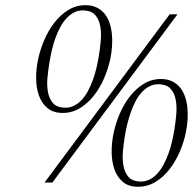

<svg xmlns="http://www.w3.org/2000/svg" viewBox="-20 -694 734 730"><path d="M642.6 -198.7Q647.5 -227.5 650.1 -257.8Q652.8 -288.1 648.4 -313.2Q644 -338.4 630.1 -355Q616.2 -371.6 587.9 -373.5Q567.4 -375 550.5 -366.9Q533.7 -358.9 520 -344.2Q506.3 -329.6 495.8 -309.8Q485.4 -290 477.5 -267.8Q469.7 -245.6 464.1 -222.7Q458.5 -199.7 455.1 -178.7Q450.2 -149.9 447.5 -119.9Q444.8 -89.8 449.2 -64.7Q453.6 -39.6 467.3 -22.7Q481 -5.9 509.3 -3.9Q529.8 -2.4 546.9 -10.5Q564 -18.6 577.6 -33.4Q591.3 -48.3 601.8 -68.1Q612.3 -87.9 620.4 -109.9Q628.4 -131.8 633.8 -154.8Q639.2 -177.7 642.6 -198.7ZM686.5 -189.9Q679.2 -153.8 663.3 -116.9Q647.5 -80.1 624.5 -50.5Q601.6 -21 571.3 -2.4Q541 16.1 504.9 16.1Q468.8 16.1 447 -2.4Q425.3 -21 415 -50.3Q404.8 -79.6 404.5 -116Q404.3 -152.3 412.1 -188.5Q419.4 -224.6 435.1 -261.2Q450.7 -297.9 473.6 -327.4Q496.6 -356.9 526.4 -375.2Q556.2 -393.6 592.3 -393.6Q616.2 -393.6 634 -385Q651.9 -376.5 664.1 -361.8Q676.3 -347.2 683.1 -327.6Q689.9 -308.1 692.4 -285.4Q694.8 -262.7 693.1 -238.3Q691.4 -213.9 686.5 -189.9ZM355.5 -479.5Q360.4 -508.3 363 -538.6Q365.7 -568.8 361.3 -594Q356.9 -619.1 343 -635.7Q329.1 -652.3 300.8 -654.3Q280.3 -655.8 263.4 -647.5Q246.6 -639.2 232.9 -624.5Q219.2 -609.9 208.7 -590.1Q198.2 -570.3 190.4 -548.3Q182.6 -526.4 177.2 -503.4Q171.9 -480.5 168.5 -459.5Q163.6 -430.7 160.6 -400.4Q157.7 -370.1 162.1 -345.2Q166.5 -320.3 180.2 -303.5Q193.8 -286.6 222.2 -284.7Q242.7 -283.2 259.8 -291.3Q276.9 -299.3 290.5 -314Q304.2 -328.6 314.7 -348.4Q325.2 -368.2 333.3 -390.4Q341.3 -412.6 346.7 -435.5Q352.1 -458.5 355.5 -479.5ZM399.4 -469.7Q391.6 -433.6 376 -397Q360.4 -360.4 337.2 -330.8Q314 -301.3 284.2 -283Q254.4 -264.6 218.3 -264.6Q182.1 -264.6 160.2 -283.2Q138.2 -301.8 127.9 -331.1Q117.7 -360.4 117.4 -396.7Q117.2 -433.1 125 -469.2Q132.8 -505.4 148.4 -542Q164.1 -578.6 186.8 -607.9Q209.5 -637.2 239.3 -655.8Q269 -674.3 305.2 -674.3Q329.1 -674.3 346.9 -665.8Q364.7 -657.2 377 -642.6Q389.2 -627.9 396 -608.2Q402.8 -588.4 405.3 -565.7Q407.7 -543 406 -518.3Q404.3 -493.7 399.4 -469.7ZM179.2 0H149.4L625 -639.6H654.8Z"/></svg>

Font: Atsinvsda
Style: Italic
Weight: 400
Italic angle: -12°
Designer: Al Webster
Foundry: Al Webster and Michael Everson
Version: Version 2.000